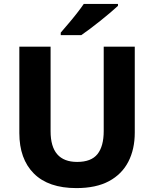

<svg xmlns="http://www.w3.org/2000/svg" viewBox="-20 -953 789 983"><path d="M670 -274Q670 -189 637 -125Q604 -61 538 -25.5Q472 10 371 10Q228 10 153.5 -64.5Q79 -139 79 -272V-714H239V-281Q239 -124 375 -124Q447 -124 479 -164Q511 -204 511 -282V-714H670ZM584 -923Q569 -909 545.5 -889Q522 -869 494.5 -847Q467 -825 441 -805.5Q415 -786 396 -773H291V-786Q307 -805 329 -830.5Q351 -856 372.5 -883.5Q394 -911 409 -933H584Z"/></svg>

Font: Noto Sans Oriya
Style: Bold
Weight: 700
Designer: Amélie Bonet and Sol Matas
Foundry: Google LLC
Version: Version 2.006; ttfautohint (v1.8.4.7-5d5b)